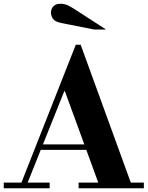

<svg xmlns="http://www.w3.org/2000/svg" viewBox="-35 -1001 785 1021"><path d="M493 -15 310 -516H306L300 -553L368 -763H394L666 -15ZM-15 0V-30H229V0ZM164 -204V-233H508V-204ZM383 0V-30H730V0ZM73 -15 368 -763H394L342 -604L106 -15ZM466 -844 289 -879Q256 -886 246 -902Q236 -918 236 -935Q236 -953 248.5 -967Q261 -981 286 -981Q308 -981 325 -973Q342 -965 368 -948L529 -844Z"/></svg>

Font: Libre Bodoni
Style: Bold
Weight: 700
Designer: Pablo Impallari, Rodrigo Fuenzalida
Foundry: Impallari Type
Version: Version 2.005;gftools[0.9.23]